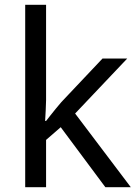

<svg xmlns="http://www.w3.org/2000/svg" viewBox="-20 -780 574 800"><path d="M172 -363Q172 -347 170.5 -321Q169 -295 168 -276H172Q178 -284 190 -299Q202 -314 214.5 -329.5Q227 -345 236 -355L407 -536H510L293 -307L525 0H419L233 -250L172 -197V0H85V-760H172Z"/></svg>

Font: Noto Sans Phoenician
Style: Regular
Weight: 400
Designer: Monotype Design Team
Foundry: Monotype Imaging Inc.
Version: Version 2.001; ttfautohint (v1.8.4.7-5d5b)